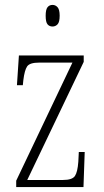

<svg xmlns="http://www.w3.org/2000/svg" viewBox="-20 -762 422 782"><path d="M46 0V-26L275 -507H139Q101 -507 90.5 -491.5Q80 -476 75 -435L73 -415H49L57 -536H321V-510L91 -29H237Q274 -29 285 -45Q296 -61 299 -103L301 -143H325L320 0ZM194 -654Q181 -654 173.5 -663Q166 -672 166 -698Q166 -723 173.5 -732.5Q181 -742 194 -742Q206 -742 214.5 -732.5Q223 -723 223 -698Q223 -672 214.5 -663Q206 -654 194 -654Z"/></svg>

Font: Noto Serif Ethiopic ExtraCondensed ExtraLight
Style: Regular
Weight: 200
Width: 2
Designer: Monotype Design Team
Foundry: Monotype Imaging Inc.
Version: Version 2.102; ttfautohint (v1.8.4.7-5d5b)